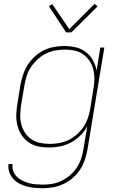

<svg xmlns="http://www.w3.org/2000/svg" viewBox="-20 -771 640 1014"><path d="M207 223Q185 223 162.5 221Q140 219 120 213.5Q100 208 81.5 198Q63 188 49.5 173Q36 158 29 137.5Q22 117 25 95H46Q44 114 50 132Q56 150 69 162.5Q82 175 98 183Q114 191 132 196Q150 201 169.5 202.5Q189 204 208 204Q233 204 258 199.5Q283 195 307 183Q331 171 351.5 153Q372 135 386.5 112.5Q401 90 409 65Q417 40 421 15L441 -105Q427 -78 404.5 -55.5Q382 -33 354.5 -18.5Q327 -4 297.5 2Q268 8 239 8Q209 8 181 2Q153 -4 131 -19.5Q109 -35 94 -58Q79 -81 72 -108.5Q65 -136 66 -165Q67 -194 72 -223L88 -323Q93 -350 102 -377Q111 -404 126.5 -428.5Q142 -453 164 -473Q186 -493 211.5 -505.5Q237 -518 265 -523Q293 -528 320 -528Q351 -528 380.5 -521Q410 -514 433 -496.5Q456 -479 470.5 -453.5Q485 -428 490 -398L510 -520H531L442 18Q437 46 428 73Q419 100 403 124.5Q387 149 364.5 168.5Q342 188 315.5 200.5Q289 213 261.5 218Q234 223 207 223ZM243 -11Q268 -11 293 -15.5Q318 -20 342 -31.5Q366 -43 386.5 -61.5Q407 -80 421.5 -102Q436 -124 444.5 -149Q453 -174 457 -199L473 -299Q478 -325 478.5 -351.5Q479 -378 473 -402.5Q467 -427 453.5 -448Q440 -469 420 -483.5Q400 -498 375 -503.5Q350 -509 323 -509Q298 -509 272.5 -504.5Q247 -500 223.5 -488.5Q200 -477 179.5 -458.5Q159 -440 144 -417.5Q129 -395 121 -370Q113 -345 109 -320L92 -220Q88 -194 87 -167.5Q86 -141 92 -116.5Q98 -92 111.5 -71Q125 -50 145 -36Q165 -22 190.5 -16.5Q216 -11 243 -11ZM329 -600 238 -739 256 -749 346 -617 480 -751 495 -737 357 -600Z"/></svg>

Font: Iosevka Aile Thin
Style: Italic
Weight: 100
Italic angle: -9°
Designer: Belleve Invis
Foundry: Belleve Invis
Version: Version 31.1.0; ttfautohint (v1.8.4)